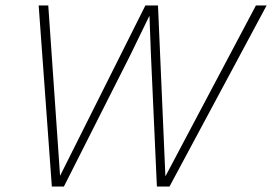

<svg xmlns="http://www.w3.org/2000/svg" viewBox="-20 -680 992 700"><path d="M169 0 121 -660H156L199 -39L510 -660H556L583 -37L913 -660H952L598 0H552L530 -487L525 -621H524L455 -479L213 0Z"/></svg>

Font: Kantumruy Pro ExtraLight
Style: Italic
Weight: 250
Italic angle: -13°
Version: Version 1.002